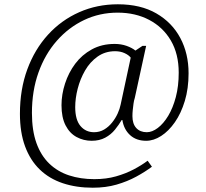

<svg xmlns="http://www.w3.org/2000/svg" viewBox="-20 -734 961 896"><path d="M413 142Q336 142 273 121Q210 100 165.5 57Q121 14 97 -51Q73 -116 73 -203Q73 -317 107.5 -410.5Q142 -504 204 -572Q266 -640 349.5 -677Q433 -714 530 -714Q636 -714 709.5 -671.5Q783 -629 821.5 -556.5Q860 -484 860 -392Q860 -321 842.5 -263Q825 -205 796 -163.5Q767 -122 732 -99.5Q697 -77 662 -77Q616 -77 587 -103.5Q558 -130 551 -174H548Q535 -152 516.5 -129Q498 -106 471 -91.5Q444 -77 408 -77Q370 -77 337.5 -94.5Q305 -112 286 -149Q267 -186 267 -243Q267 -293 283.5 -344Q300 -395 331 -436.5Q362 -478 408.5 -503.5Q455 -529 515 -529Q545 -529 570.5 -520Q596 -511 612 -498L645 -520H662L609 -277Q605 -265 603 -250Q601 -235 599.5 -220.5Q598 -206 598 -192Q598 -156 616 -136.5Q634 -117 665 -117Q690 -117 716.5 -137Q743 -157 765 -193.5Q787 -230 800.5 -281Q814 -332 814 -395Q814 -482 777.5 -544.5Q741 -607 676.5 -641Q612 -675 529 -675Q445 -675 372.5 -640.5Q300 -606 245 -543.5Q190 -481 159.5 -395.5Q129 -310 129 -207Q129 -125 150 -66.5Q171 -8 210 29.5Q249 67 302.5 84.5Q356 102 420 102Q476 102 521.5 89Q567 76 604 56.5Q641 37 669 16L689 44Q657 68 615.5 90.5Q574 113 524 127.5Q474 142 413 142ZM419 -117Q445 -117 466 -129.5Q487 -142 503 -162Q519 -182 529 -204Q539 -226 543 -246L590 -465Q581 -477 561.5 -486Q542 -495 517 -495Q471 -495 435.5 -470Q400 -445 377 -405Q354 -365 342.5 -320Q331 -275 331 -234Q331 -175 355.5 -146Q380 -117 419 -117Z"/></svg>

Font: Noto Serif Gujarati Light
Style: Regular
Weight: 300
Version: Version 2.102